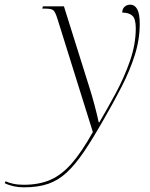

<svg xmlns="http://www.w3.org/2000/svg" viewBox="-159 -563 642 823"><path d="M-56 240Q-103 240 -139 222L-135 214Q-123 220 -103 224.5Q-83 229 -57 229Q8 229 56.5 208Q105 187 148 138Q191 89 239 3L87 -483Q78 -512 69.5 -519Q61 -526 36 -526H22L25 -536H115L223 -192Q235 -155 246.5 -111.5Q258 -68 264 -39H267Q300 -95 336.5 -162.5Q373 -230 398 -301.5Q423 -373 423 -442Q423 -482 408.5 -495.5Q394 -509 365 -509Q365 -525 375 -534Q385 -543 400 -543Q418 -543 429 -524Q440 -505 440 -461Q440 -394 419 -327.5Q398 -261 363 -192.5Q328 -124 285 -50Q239 31 201.5 86.5Q164 142 127.5 176Q91 210 47.5 225Q4 240 -56 240Z"/></svg>

Font: Noto Serif Display ExtraLight
Style: Italic
Weight: 200
Italic angle: -12°
Designer: Monotype Design Team
Foundry: Monotype Imaging Inc.
Version: Version 2.009